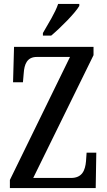

<svg xmlns="http://www.w3.org/2000/svg" viewBox="-20 -951 542 971"><path d="M197 -784V-771H239C289 -813 361 -886 381 -921V-931H274C259 -886 225 -833 197 -784ZM30 0H464L467 -179H418L415 -136C411 -90 396 -51 339 -51H148L453 -672V-714H51L46 -535H96L100 -581C103 -625 116 -663 166 -663H334L30 -41Z"/></svg>

Font: Noto Serif Armenian ExtraCondensed Medium
Style: Regular
Weight: 500
Width: 2
Designer: Monotype Design Team
Foundry: Monotype Imaging Inc.
Version: Version 2.008